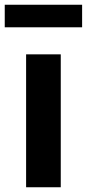

<svg xmlns="http://www.w3.org/2000/svg" viewBox="-31 -789 366 809"><path d="M79 0H225V-560H79ZM-11 -674H315V-769H-11Z"/></svg>

Font: Noto Sans CJK KR Bold
Style: Regular
Weight: 700
Designer: Ryoko NISHIZUKA (kana & ideographs); Paul D. Hunt (Latin, Greek & Cyrillic); Wenlong ZHANG (bopomofo); Sandoll Communica
Foundry: Adobe Systems Incorporated
Version: Version 1.004;PS 1.004;hotconv 1.0.82;makeotf.lib2.5.63406